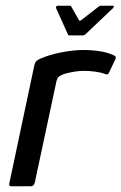

<svg xmlns="http://www.w3.org/2000/svg" viewBox="-20 -652 425 672"><path d="M271 -477Q337 -477 377 -459Q384 -456 385 -453Q386 -450 384 -445L362 -399Q360 -393 356.5 -392Q353 -391 348 -393Q332 -399 311.5 -401.5Q291 -404 275 -404Q259 -404 243 -401.5Q227 -399 215 -396Q203 -393 197 -390Q191 -387 185.5 -383Q180 -379 177 -365L102 -14Q99 -5 96 -2.5Q93 0 87 0H19Q16 0 13.5 -2Q11 -4 13 -12L99 -418Q102 -433 107 -438Q112 -443 122 -447Q154 -461 196 -469Q238 -477 271 -477ZM224 -528Q219 -528 218 -531L176 -624Q175 -627 177 -629.5Q179 -632 182 -632H224Q229 -632 230 -628L256 -582Q259 -577 265 -582L324 -628Q329 -632 333 -632H375Q379 -632 378.5 -629.5Q378 -627 376 -624L278 -531Q274 -528 269 -528Z"/></svg>

Font: Glory Medium
Style: Italic
Weight: 500
Italic angle: -12°
Version: Version 1.011